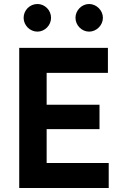

<svg xmlns="http://www.w3.org/2000/svg" viewBox="-20 -939 629 959"><path d="M76 0H523V-125H213V-294H477V-416H213V-575H519V-700H76ZM425 -781C462 -781 494 -813 494 -850C494 -887 462 -919 425 -919C388 -919 357 -887 357 -850C357 -813 388 -781 425 -781ZM167 -781C204 -781 235 -813 235 -850C235 -888 204 -919 167 -919C129 -919 98 -888 98 -850C98 -813 129 -781 167 -781Z"/></svg>

Font: HB Figtree Prototype
Style: Bold
Weight: 700
Designer: Alfredo Marco Pradil
Foundry: Hanken Design Co.®
Version: Version 1.002;Glyphs 3.2 (3228)